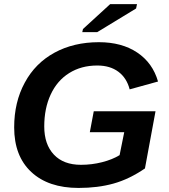

<svg xmlns="http://www.w3.org/2000/svg" viewBox="-20 -903 818 932"><path d="M361.3 9.3Q214.8 9.3 131.8 -68.1Q48.8 -145.5 48.8 -284.7Q48.8 -407.2 100.1 -501.5Q150.9 -596.2 244.4 -647.2Q337.9 -698.2 460 -698.2Q571.3 -698.2 646.2 -647.9Q721.2 -597.7 747.1 -507.3L609.4 -469.2Q595.2 -524.4 554.7 -554.7Q514.2 -585 452.1 -585Q374.5 -585 315.9 -548.3Q257.3 -511.7 226.1 -444.3Q194.8 -377 194.8 -289.1Q194.8 -202.1 241.5 -152.6Q288.1 -103 373 -103Q425.8 -103 475.6 -115.7Q525.4 -128.4 560.5 -149.9L583 -261.2H416L435.1 -362.8H734.9L683.6 -85.4Q607.4 -33.2 531.2 -12Q455.1 9.3 361.3 9.3ZM640.6 -861.8 452.1 -747.1H379.4L382.8 -762.2L514.6 -882.8H645Z"/></svg>

Font: Arimo
Style: Bold Italic
Weight: 700
Italic angle: -12°
Designer: Steve Matteson
Foundry: Monotype Imaging Inc.
Version: Version 1.33